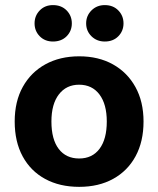

<svg xmlns="http://www.w3.org/2000/svg" viewBox="-20 -711 615 746"><path d="M537.7 -238.9Q537.7 -161 506.8 -104Q476 -47.1 419.8 -16.1Q363.6 15 287.6 15Q211.9 15 155.5 -15.7Q99.1 -46.3 68.1 -103.3Q37.1 -160.3 37.1 -238.9Q37.1 -316.9 68.6 -373.5Q100.1 -430.2 156.5 -461.2Q213 -492.2 287.8 -492.2Q362.7 -492.2 418.8 -460.9Q474.9 -429.6 506.3 -372.7Q537.7 -315.9 537.7 -238.9ZM287.4 -381.9Q237.7 -381.9 208.8 -344.3Q179.8 -306.7 179.8 -238.9Q179.8 -169.4 208.2 -132.3Q236.7 -95.2 287.6 -95.2Q338.4 -95.2 366.7 -132.8Q394.9 -170.4 394.9 -238.9Q394.9 -306.1 366.4 -344Q337.8 -381.9 287.4 -381.9ZM259.1 -620.1Q259.1 -590.6 238.9 -570.1Q218.6 -549.7 185.8 -549.7Q154.5 -549.7 134.4 -570.1Q114.3 -590.6 114.3 -620.1Q114.3 -649.8 134.4 -670.5Q154.5 -691.2 185.8 -691.2Q218.6 -691.2 238.9 -670.5Q259.1 -649.8 259.1 -620.1ZM459.9 -620.1Q459.9 -590.6 439.7 -570.1Q419.6 -549.7 387.1 -549.7Q356.2 -549.7 335.4 -570.1Q314.7 -590.6 314.7 -620.1Q314.7 -649.8 335.4 -670.5Q356.2 -691.2 387.1 -691.2Q419.6 -691.2 439.7 -670.5Q459.9 -649.8 459.9 -620.1Z"/></svg>

Font: Baloo Tamma 2
Style: Regular
Weight: 400
Designer: Divya Kowshik, Shuchita Grover and Ek Type
Foundry: Ek Type
Version: Version 1.700